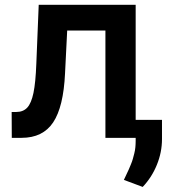

<svg xmlns="http://www.w3.org/2000/svg" viewBox="-20 -565 724 787"><path d="M28.3 0 27.8 -106H46.4Q75.2 -106 91.8 -124Q108.4 -142.1 117.2 -184.3Q126 -226.6 128.9 -304.2L138.7 -545.4H536.1V-73.7H644V4.9Q644 59.1 623 110.6Q602.1 162.1 564.9 201.2L487.8 172.4Q489.7 168 497.3 152.1Q504.9 136.2 507.6 130.1Q510.3 124 516.1 109.9Q522 95.7 524.4 86.7Q526.9 77.6 530.3 64.5Q533.7 51.3 534.9 38.3Q536.1 25.4 536.1 11.7V0H412.1V-439.9H255.4L246.6 -264.2Q240.2 -127 198 -63.5Q155.8 0 68.4 0Z"/></svg>

Font: Interop SemBd
Style: Regular
Weight: 600
Designer: Rasmus Andersson, Google, Jang Haemin
Foundry: jhaemin
Version: Version 1.007